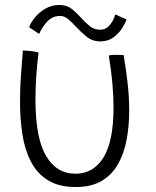

<svg xmlns="http://www.w3.org/2000/svg" viewBox="-20 -730 629 772"><path d="M417.5 -507Q428.5 -509.5 447 -509.5Q454.5 -509.5 463.5 -509.2Q472.5 -509 477 -508.5Q486.5 -454 493 -397Q499.5 -340 499.5 -285.5Q499.5 -223 489 -167.5Q478.5 -112 454 -69.2Q429.5 -26.5 388.2 -2.2Q347 22 285 22Q216.5 22 172.5 -5.5Q128.5 -33 104 -80.8Q79.5 -128.5 70 -190.2Q60.5 -252 60.5 -321Q60.5 -372 64 -424.5Q67.5 -477 72 -527Q77 -527 85.8 -526.2Q94.5 -525.5 102 -525Q111 -524 119.5 -522.5Q128 -521 135 -519Q122.5 -416.5 122.5 -331Q122.5 -176 164.8 -103.8Q207 -31.5 283.5 -31.5Q355.5 -31.5 396 -96.8Q436.5 -162 436.5 -298Q436.5 -390 417.5 -507ZM97 -620.5Q104 -640 121.2 -660.8Q138.5 -681.5 163.5 -695.8Q188.5 -710 218.5 -710Q248.5 -710 269 -693.8Q289.5 -677.5 307 -657.5Q323 -639.5 340.8 -625Q358.5 -610.5 382.5 -610.5Q405.5 -610.5 420.8 -628.5Q436 -646.5 443.5 -672L488.5 -652Q484.5 -638 471.5 -617.2Q458.5 -596.5 436.5 -580Q414.5 -563.5 384 -563.5Q351 -563.5 327.8 -582.8Q304.5 -602 285 -623Q269.5 -640 254.2 -653Q239 -666 221.5 -666Q191 -666 169.8 -643.2Q148.5 -620.5 137.5 -593.5Z"/></svg>

Font: Grandstander ExtraLight
Style: Regular
Weight: 200
Designer: Tyler Finck
Foundry: Etcetera Type Co
Version: Version 1.200; ttfautohint (v1.8.3)